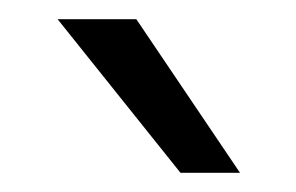

<svg xmlns="http://www.w3.org/2000/svg" viewBox="-20 -775 308 200"><path d="M230 -595H168L40 -755H122Z"/></svg>

Font: A_ThatdaokhamC
Style: Regular
Weight: 400
Designer: Rangsiwut Chaisin
Foundry: Rangsiwut Chaisin
Version: Version 1.000